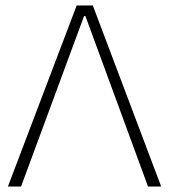

<svg xmlns="http://www.w3.org/2000/svg" viewBox="-20 -678 615 698"><path d="M285.6 -619.6 56.6 0H8.8L258.8 -658.2H317.4L565.9 0H518.1L290.5 -619.6Z"/></svg>

Font: Estedad-FD ExtraLight
Style: Regular
Weight: 200
Designer: Amin Abedi
Version: Version 7.3